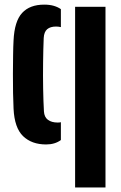

<svg xmlns="http://www.w3.org/2000/svg" viewBox="-20 -630 536 850"><path d="M40 -149Q38.5 -178 37.8 -218.5Q37 -259 37.2 -302.8Q37.5 -346.5 38 -385.5Q38.5 -424.5 40 -451Q44 -536 78 -572.8Q112 -609.5 175.5 -609.5Q200 -609.5 218 -604.2Q236 -599 249.5 -589.5V-510Q238.5 -512.5 228 -512.5Q203 -512.5 189 -500.8Q175 -489 173.5 -461.5Q171.5 -413.5 170.8 -354.2Q170 -295 171 -237.5Q172 -180 174.5 -137Q176 -111.5 192.2 -99.5Q208.5 -87.5 235.5 -87.5Q244 -87.5 249.5 -89V-10Q223 9.5 184 9.5Q120.5 9.5 82.2 -27.2Q44 -64 40 -149ZM312.5 200V-600H447V200Z"/></svg>

Font: Big Shoulders Stencil Text ExtraBold
Style: Regular
Weight: 800
Designer: Patric King
Foundry: XO Type Co
Version: Version 1.000